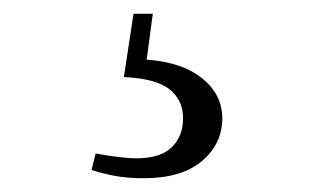

<svg xmlns="http://www.w3.org/2000/svg" viewBox="-20 -22 475 279"><path d="M160 90 174 -2H202L191 81L178 64Q237 65 270 89Q303 113 303 150Q303 187 273.5 212Q244 237 189 237Q165 237 146.5 233.5Q128 230 113 225L119 201Q135 204 150.5 206Q166 208 179 208Q213 208 229.5 192Q246 176 246 150Q246 123 226 107.5Q206 92 160 90Z"/></svg>

Font: Noto Serif KR
Style: Regular
Weight: 400
Designer: Ryoko NISHIZUKA  (kana & ideographs); Frank Grießhammer (Latin, Greek & Cyrillic); Wenlong ZHANG  (bopomofo); Sandoll Co
Foundry: Adobe
Version: Version 2.003-H1;hotconv 1.1.1;makeotfexe 2.6.0